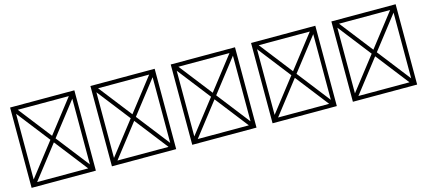

<svg xmlns="http://www.w3.org/2000/svg" viewBox="-69 -1535 5137 2309"><g transform="rotate(-15 2500.0 -380.0)"><path d="M100 120H900V-880H100ZM500 -421 182 -830H818ZM532 -380 850 -789V29ZM182 70 500 -339 818 70ZM150 -789 468 -380 150 29Z M1100 120H1900V-880H1100ZM1500 -421 1182 -830H1818ZM1532 -380 1850 -789V29ZM1182 70 1500 -339 1818 70ZM1150 -789 1468 -380 1150 29Z M2100 120H2900V-880H2100ZM2500 -421 2182 -830H2818ZM2532 -380 2850 -789V29ZM2182 70 2500 -339 2818 70ZM2150 -789 2468 -380 2150 29Z M3100 120H3900V-880H3100ZM3500 -421 3182 -830H3818ZM3532 -380 3850 -789V29ZM3182 70 3500 -339 3818 70ZM3150 -789 3468 -380 3150 29Z M4100 120H4900V-880H4100ZM4500 -421 4182 -830H4818ZM4532 -380 4850 -789V29ZM4182 70 4500 -339 4818 70ZM4150 -789 4468 -380 4150 29Z"/></g></svg>

Font: Adobe NotDef
Style: Regular
Weight: 400
Monospace: yes
Foundry: Adobe Systems Incorporated
Version: Version 1.000;PS 1;hotconv 1.0.98;makeotf.lib2.5.65220